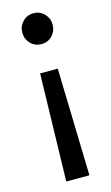

<svg xmlns="http://www.w3.org/2000/svg" viewBox="-110 -532 449 777"><g transform="rotate(-15 114.5 -144.0)"><path d="M178 -426Q178 -399 160 -380Q142 -361 115 -361Q87 -361 69 -380Q51 -399 51 -426Q51 -452 69 -471Q87 -490 115 -490Q142 -490 160 -471Q178 -452 178 -426ZM164 202H67L78 -248H152Z"/></g></svg>

Font: Fira Sans Condensed
Style: Regular
Weight: 400
Width: 3
Designer: bBox Type GmbH & Carrois Corporate GbR & Edenspiekermann AG
Foundry: bBox Type GmbH & Carrois Corporate GbR & Edenspiekermann AG
Version: Version 4.301